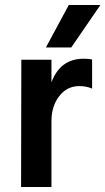

<svg xmlns="http://www.w3.org/2000/svg" viewBox="-20 -745 420 765"><path d="M264 -556H163L254 -725H380ZM185 0H64L65 -507H185V-417Q220 -511 313 -511Q334 -511 347 -508V-392Q324 -402 296 -402Q247 -402 216 -362Q185 -322 185 -262Z"/></svg>

Font: Hind Jalandhar SemiBold
Style: Regular
Weight: 600
Designer: Namrata Goyal
Foundry: Indian Type Foundry
Version: Version 0.702;PS 1.0;hotconv 1.0.81;makeotf.lib2.5.63406